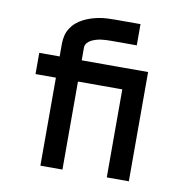

<svg xmlns="http://www.w3.org/2000/svg" viewBox="-81 -818 913 900"><g transform="rotate(10 375.0 -367.5)"><path d="M169 0V-419H72V-520H169V-580Q169 -600 173.5 -619Q178 -638 188.5 -654.5Q199 -671 213.5 -683.5Q228 -696 245.5 -705Q263 -714 281.5 -720Q300 -726 319 -729.5Q338 -733 357.5 -734Q377 -735 396 -735H516V-634H396Q384 -634 372 -633.5Q360 -633 348 -631.5Q336 -630 324 -626.5Q312 -623 301 -617.5Q290 -612 282 -602.5Q274 -593 274 -580V-520H479V-419H274V0ZM485 0V-419H380V-520H590V0Z"/></g></svg>

Font: Iosevka Aile
Style: Bold
Weight: 700
Designer: Belleve Invis
Foundry: Belleve Invis
Version: Version 28.0.1; ttfautohint (v1.8.4)